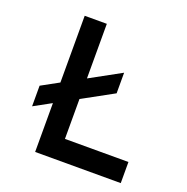

<svg xmlns="http://www.w3.org/2000/svg" viewBox="-140 -930 1030 1060"><g transform="rotate(20 375.0 -400.0)"><path d="M77 -231V-352L491 -579V-458ZM179 0V-800H309V-124H682V0Z"/></g></svg>

Font: Martian Mono SemiExpanded Medium
Style: Regular
Weight: 500
Width: 6
Designer: Roman Shamin
Foundry: Evil Martians
Version: Version 1.000